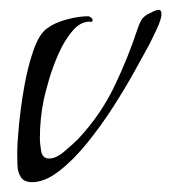

<svg xmlns="http://www.w3.org/2000/svg" viewBox="-20 -369 348 390"><path d="M45 1Q29 1 22.5 -9Q16 -19 15.5 -33Q15 -47 15 -59Q15 -78 18.5 -114.5Q22 -151 29 -191.5Q36 -232 47.5 -265.5Q59 -299 75 -311Q91 -323 115.5 -329.5Q140 -336 159 -336Q161 -336 164 -334Q167 -332 168 -330V-327Q167 -324 165.5 -324.5Q164 -325 162 -325Q143 -325 127 -306Q111 -287 99 -260Q87 -233 79.5 -207Q72 -181 69 -167Q65 -148 63 -128Q61 -108 61 -88Q61 -78 63.5 -62.5Q66 -47 80 -47Q94 -47 111.5 -62Q129 -77 139 -87Q184 -135 212 -193Q240 -251 260 -312Q263 -321 267 -328Q271 -335 280 -340Q284 -342 291 -345.5Q298 -349 302 -349Q308 -349 308 -341Q308 -330 298.5 -310Q289 -290 284 -280Q273 -260 254 -225.5Q235 -191 210 -152Q185 -113 157 -78.5Q129 -44 100 -21.5Q71 1 45 1Z"/></svg>

Font: Beau Rivage
Style: Regular
Weight: 400
Designer: Robert E. Leuschke
Foundry: Robert E. Leuschke
Version: Version 1.010; ttfautohint (v1.8.3)